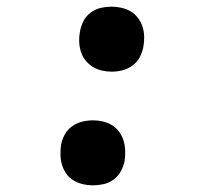

<svg xmlns="http://www.w3.org/2000/svg" viewBox="-20 -548 640 576"><path d="M258 8Q243 8 228.5 4.5Q214 1 201 -6.5Q188 -14 179.5 -26Q171 -38 166.5 -52Q162 -66 161.5 -81.5Q161 -97 163 -113Q166 -129 174 -144Q182 -159 196 -169Q210 -179 226.5 -183Q243 -187 259 -187Q274 -187 289 -183.5Q304 -180 316.5 -172Q329 -164 337.5 -152.5Q346 -141 350.5 -126.5Q355 -112 355.5 -96.5Q356 -81 354 -66Q351 -50 343 -35Q335 -20 321 -9.5Q307 1 290.5 4.5Q274 8 258 8ZM315 -333Q300 -333 285 -336.5Q270 -340 257.5 -348Q245 -356 236 -367.5Q227 -379 222.5 -393.5Q218 -408 217.5 -423.5Q217 -439 220 -454Q223 -470 230.5 -485Q238 -500 252.5 -510.5Q267 -521 283 -524.5Q299 -528 315 -528Q330 -528 345 -524.5Q360 -521 372.5 -513.5Q385 -506 394 -494Q403 -482 407.5 -468Q412 -454 412.5 -438.5Q413 -423 410 -407Q407 -391 399 -376Q391 -361 377 -351Q363 -341 347 -337Q331 -333 315 -333Z"/></svg>

Font: Iosevka HT Extended
Style: Bold Italic
Weight: 700
Width: 7
Italic angle: -9°
Monospace: yes
Designer: Belleve Invis
Foundry: Belleve Invis
Version: Version 32.3.0; ttfautohint (v1.8.4)